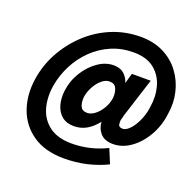

<svg xmlns="http://www.w3.org/2000/svg" viewBox="-129 -855 1030 1013"><g transform="rotate(20 386.0 -349.0)"><path d="M46 -320Q32 -227 60 -149.5Q88 -72 155.5 -25.5Q223 21 328 22Q399 22 460 7.5Q521 -7 571 -32L538 -112Q443 -65 338 -66Q262 -67 216 -101.5Q170 -136 153.5 -193Q137 -250 148 -320Q159 -383 188 -439Q217 -495 261.5 -538Q306 -581 363 -605.5Q420 -630 487 -630Q561 -630 604 -595Q647 -560 662 -505Q677 -450 667 -390Q664 -361 653.5 -331.5Q643 -302 627.5 -278Q612 -254 594.5 -241Q577 -228 562 -232Q547 -234 545 -245.5Q543 -257 544 -271Q546 -277 548 -284.5Q550 -292 551 -298L622 -520H516L500 -463Q491 -492 470.5 -510.5Q450 -529 415 -530Q368 -531 324.5 -501Q281 -471 250.5 -421.5Q220 -372 213 -314Q208 -272 218 -236Q228 -200 254 -178Q280 -156 322 -156Q362 -156 394.5 -175.5Q427 -195 452 -228Q454 -192 476 -166Q498 -140 542 -138Q596 -136 644.5 -169.5Q693 -203 726.5 -261Q760 -319 768 -390Q778 -451 764 -510Q750 -569 714.5 -616.5Q679 -664 623.5 -692Q568 -720 494 -720Q409 -720 333 -688.5Q257 -657 197 -601Q137 -545 97.5 -473Q58 -401 46 -320ZM320 -320Q324 -348 339.5 -377Q355 -406 377.5 -425Q400 -444 424 -442Q450 -441 459.5 -418Q469 -395 466 -366Q462 -335 445 -306.5Q428 -278 405 -261Q382 -244 359 -246Q333 -248 325 -270Q317 -292 320 -320Z"/></g></svg>

Font: Jost* 600 Semi Italic
Style: Italic
Weight: 600
Italic angle: -10°
Version: Version 3.200; ttfautohint (v0.97) -l 8 -r 50 -G 200 -x 14 -